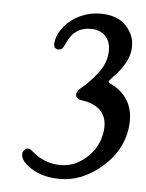

<svg xmlns="http://www.w3.org/2000/svg" viewBox="-44 -794 450 593"><g transform="rotate(5 181.5 -498.0)"><path d="M125 -636.7Q107.4 -636.7 109.9 -657.2Q113.3 -683.6 133.1 -707.5Q152.8 -731.4 182.6 -745.1Q211.9 -758.3 243.7 -758.3Q298.3 -758.3 326.2 -726.8Q354 -695.3 349.1 -654.3Q344.2 -611.8 298.8 -566.4Q287.1 -553.2 287.1 -551.8Q286.6 -548.3 295.9 -544.4Q372.6 -505.9 361.8 -415Q352.5 -342.3 292 -290.5Q231.4 -238.8 164.1 -238.8Q110.8 -238.8 74.5 -261.7Q38.1 -284.7 41 -308.1Q42 -314 46.9 -318.8Q51.8 -323.7 58.6 -323.7Q63.5 -323.7 71.8 -316.4Q110.8 -281.7 161.6 -281.7Q207 -281.7 243.4 -315.7Q279.8 -349.6 285.6 -397.9Q293 -459.5 237.8 -480Q226.1 -484.4 208.5 -486.8Q200.7 -487.8 195.3 -492.2Q189.9 -496.6 190.9 -504.9Q192.4 -514.2 202.1 -522.5Q227.5 -543 251.2 -572.8Q274.9 -602.5 278.8 -633.3Q283.2 -668.5 266.4 -688.7Q249.5 -709 218.3 -709Q169.4 -709 147.5 -662.6Q138.7 -642.6 134.3 -639.6Q130.4 -636.7 125 -636.7Z"/></g></svg>

Font: Cooper*
Style: Italic
Weight: 400
Italic angle: -7°
Designer: Owen Earl
Foundry: indestructible type*
Version: Version 0.001